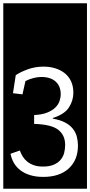

<svg xmlns="http://www.w3.org/2000/svg" viewBox="-32 -937 550 1170"><path d="M64 -479 47 -369 105 -362 123 -443Q146 -455 172 -461.5Q198 -468 219 -468Q276 -468 307 -440Q338 -412 338 -363Q338 -342 330.5 -320.5Q323 -299 304.5 -281Q286 -263 254.5 -250.5Q223 -238 176 -236V-182Q281 -179 323 -146Q365 -113 365 -54Q365 -29 359 -5.5Q353 18 337.5 36.5Q322 55 296 66.5Q270 78 230 78Q198 78 175 70Q152 62 135 48.5Q118 35 107 17.5Q96 0 89 -20L32 0Q38 30 52.5 55.5Q67 81 91.5 100Q116 119 151 130Q186 141 232 141Q331 141 387 89.5Q443 38 443 -50Q443 -78 436 -104.5Q429 -131 411.5 -153Q394 -175 364.5 -190.5Q335 -206 290 -214V-218Q360 -240 387.5 -281.5Q415 -323 415 -372Q415 -411 401.5 -440.5Q388 -470 363.5 -490Q339 -510 305.5 -520.5Q272 -531 233 -531Q182 -531 137 -514.5Q92 -498 64 -479ZM-12 -917H498V213H-12Z"/></svg>

Font: Zilla Slab Regular Highlight
Style: Regular
Weight: 410
Designer: Typotheque Type Foundry
Foundry: Typotheque type foundry
Version: Version 1.0; 2017